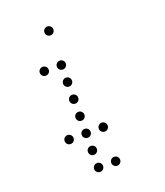

<svg xmlns="http://www.w3.org/2000/svg" viewBox="-153 -779 906 1057"><g transform="rotate(-20 300.0 -250.0)"><path d="M249 -676Q239 -676 231.5 -668.5Q224 -661 224 -651V-649Q224 -639 231.5 -631.5Q239 -624 249 -624H251Q261 -624 268.5 -631.5Q276 -639 276 -649V-651Q276 -661 268.5 -668.5Q261 -676 251 -676ZM149 -476Q139 -476 131.5 -468.5Q124 -461 124 -451V-449Q124 -439 131.5 -431.5Q139 -424 149 -424H151Q161 -424 168.5 -431.5Q176 -439 176 -449V-451Q176 -461 168.5 -468.5Q161 -476 151 -476ZM249 -476Q239 -476 231.5 -468.5Q224 -461 224 -451V-449Q224 -439 231.5 -431.5Q239 -424 249 -424H251Q261 -424 268.5 -431.5Q276 -439 276 -449V-451Q276 -461 268.5 -468.5Q261 -476 251 -476ZM249 -376Q239 -376 231.5 -368.5Q224 -361 224 -351V-349Q224 -339 231.5 -331.5Q239 -324 249 -324H251Q261 -324 268.5 -331.5Q276 -339 276 -349V-351Q276 -361 268.5 -368.5Q261 -376 251 -376ZM249 -276Q239 -276 231.5 -268.5Q224 -261 224 -251V-249Q224 -239 231.5 -231.5Q239 -224 249 -224H251Q261 -224 268.5 -231.5Q276 -239 276 -249V-251Q276 -261 268.5 -268.5Q261 -276 251 -276ZM249 -176Q239 -176 231.5 -168.5Q224 -161 224 -151V-149Q224 -139 231.5 -131.5Q239 -124 249 -124H251Q261 -124 268.5 -131.5Q276 -139 276 -149V-151Q276 -161 268.5 -168.5Q261 -176 251 -176ZM149 -76Q139 -76 131.5 -68.5Q124 -61 124 -51V-49Q124 -39 131.5 -31.5Q139 -24 149 -24H151Q161 -24 168.5 -31.5Q176 -39 176 -49V-51Q176 -61 168.5 -68.5Q161 -76 151 -76ZM249 -76Q239 -76 231.5 -68.5Q224 -61 224 -51V-49Q224 -39 231.5 -31.5Q239 -24 249 -24H251Q261 -24 268.5 -31.5Q276 -39 276 -49V-51Q276 -61 268.5 -68.5Q261 -76 251 -76ZM349 -76Q339 -76 331.5 -68.5Q324 -61 324 -51V-49Q324 -39 331.5 -31.5Q339 -24 349 -24H351Q361 -24 368.5 -31.5Q376 -39 376 -49V-51Q376 -61 368.5 -68.5Q361 -76 351 -76ZM249 24Q239 24 231.5 31.5Q224 39 224 49V51Q224 61 231.5 68.5Q239 76 249 76H251Q261 76 268.5 68.5Q276 61 276 51V49Q276 39 268.5 31.5Q261 24 251 24ZM249 124Q239 124 231.5 131.5Q224 139 224 149V151Q224 161 231.5 168.5Q239 176 249 176H251Q261 176 268.5 168.5Q276 161 276 151V149Q276 139 268.5 131.5Q261 124 251 124ZM349 124Q339 124 331.5 131.5Q324 139 324 149V151Q324 161 331.5 168.5Q339 176 349 176H351Q361 176 368.5 168.5Q376 161 376 151V149Q376 139 368.5 131.5Q361 124 351 124Z"/></g></svg>

Font: Doto Rounded
Style: Regular
Weight: 400
Monospace: yes
Version: Version 1.000